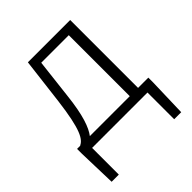

<svg xmlns="http://www.w3.org/2000/svg" viewBox="-201 -654 966 966"><g transform="rotate(-45 281.5 -171.5)"><path d="M205 -484H401V-50H117C143 -84 167 -147 181 -277ZM460 -50V-533H159L129 -286C106 -104 80 -66 48 -50H26V-15L32 190H83V0H477V190H527L533 -15V-50Z"/></g></svg>

Font: Noto Sans JP Light
Style: Regular
Weight: 300
Designer: Ryoko NISHIZUKA (kana & ideographs); Paul D. Hunt (Latin, Greek & Cyrillic); Wenlong ZHANG (bopomofo); Sandoll Communica
Foundry: Adobe Systems Incorporated
Version: Version 1.004;PS 1.004;hotconv 1.0.82;makeotf.lib2.5.63406